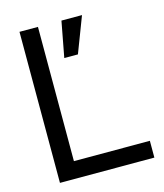

<svg xmlns="http://www.w3.org/2000/svg" viewBox="-108 -802 757 884"><g transform="rotate(-15 270.0 -360.0)"><path d="M68 -720H156V-80H518V0H68ZM268 -720H366L301 -550H236Z"/></g></svg>

Font: Aspekta Variable
Style: Regular
Weight: 400
Designer: Ivo Dolenc
Version: Version 2.100